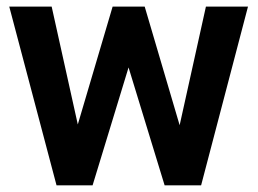

<svg xmlns="http://www.w3.org/2000/svg" viewBox="-20 -555 773 575"><path d="M518 -180 596.7 -535.3H722.7L582.3 0H473L365 -353L257.3 0H149.3L7.7 -535.3H134.7L213 -182.3L317.3 -535.3H413.3Z"/></svg>

Font: FreesentationVF
Style: Regular
Weight: 400
Designer: glyphs from Roboto by Christian Robertson / Hangul glyphs from Noto Sans CJK(Source Han Sans) by Jang Soo-young and Kang
Foundry: PT&
Version: Version 2.001;Glyphs 3.3.1 (3343)